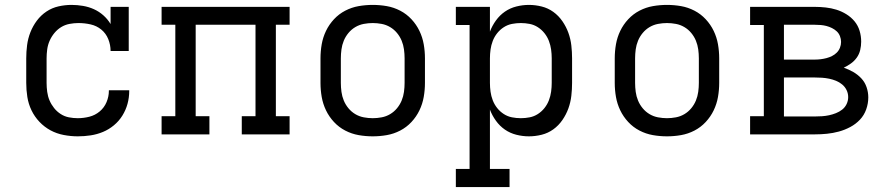

<svg xmlns="http://www.w3.org/2000/svg" viewBox="-20 -548 3640 783"><path d="M297 8Q269 8 240 2.5Q211 -3 186 -16.5Q161 -30 141 -51Q121 -72 108.5 -98Q96 -124 91.5 -152.5Q87 -181 87 -210V-310Q87 -337 90.5 -364Q94 -391 104 -416.5Q114 -442 130.5 -464Q147 -486 169.5 -501Q192 -516 218.5 -522Q245 -528 272 -528Q295 -528 318.5 -524Q342 -520 363 -510.5Q384 -501 401.5 -485.5Q419 -470 431 -450V-520H505V-340H431Q431 -365 421.5 -388.5Q412 -412 393 -427.5Q374 -443 349.5 -448.5Q325 -454 300 -454Q282 -454 263.5 -450.5Q245 -447 229.5 -437.5Q214 -428 202 -413.5Q190 -399 182.5 -382Q175 -365 172.5 -346.5Q170 -328 170 -310V-210Q170 -192 172.5 -173.5Q175 -155 182 -138.5Q189 -122 200.5 -107.5Q212 -93 227.5 -83Q243 -73 261 -69.5Q279 -66 297 -66Q321 -66 344.5 -72Q368 -78 386.5 -93.5Q405 -109 414.5 -131.5Q424 -154 424 -178V-180H507V-177Q507 -150 500 -124.5Q493 -99 479 -76.5Q465 -54 444.5 -37Q424 -20 400 -10Q376 0 350 4Q324 8 297 8Z M834 0H639V-74H695V-447H639V-520H1161V-447H1105V-74H1161V0H966V-74H1022V-447H778V-74H834Z M1500 8Q1471 8 1442.5 3Q1414 -2 1388 -15.5Q1362 -29 1342 -50.5Q1322 -72 1309.5 -98Q1297 -124 1292 -152.5Q1287 -181 1287 -210V-310Q1287 -339 1292 -367.5Q1297 -396 1309.5 -422Q1322 -448 1342 -469.5Q1362 -491 1388 -504.5Q1414 -518 1442.5 -523Q1471 -528 1500 -528Q1529 -528 1557.5 -523Q1586 -518 1612 -504.5Q1638 -491 1658 -469.5Q1678 -448 1690.5 -422Q1703 -396 1708 -367.5Q1713 -339 1713 -310V-210Q1713 -181 1708 -152.5Q1703 -124 1690.5 -98Q1678 -72 1658 -50.5Q1638 -29 1612 -15.5Q1586 -2 1557.5 3Q1529 8 1500 8ZM1500 -66Q1518 -66 1536.5 -69.5Q1555 -73 1571 -82.5Q1587 -92 1599 -106.5Q1611 -121 1618 -138Q1625 -155 1627.5 -173.5Q1630 -192 1630 -210V-310Q1630 -328 1627.5 -346.5Q1625 -365 1618 -382Q1611 -399 1599 -413.5Q1587 -428 1571 -437.5Q1555 -447 1536.5 -450.5Q1518 -454 1500 -454Q1482 -454 1463.5 -450.5Q1445 -447 1429 -437.5Q1413 -428 1401 -413.5Q1389 -399 1382 -382Q1375 -365 1372.5 -346.5Q1370 -328 1370 -310V-210Q1370 -192 1372.5 -173.5Q1375 -155 1382 -138Q1389 -121 1401 -106.5Q1413 -92 1429 -82.5Q1445 -73 1463.5 -69.5Q1482 -66 1500 -66Z M2058 215H1839V141H1895V-446H1839V-520H1978V-419Q1987 -443 2002.5 -464.5Q2018 -486 2039 -500.5Q2060 -515 2085.5 -521.5Q2111 -528 2137 -528Q2163 -528 2189 -521.5Q2215 -515 2236.5 -499.5Q2258 -484 2273.5 -461.5Q2289 -439 2298 -414Q2307 -389 2310 -362.5Q2313 -336 2313 -310V-210Q2313 -184 2310 -157.5Q2307 -131 2298 -106Q2289 -81 2273.5 -58.5Q2258 -36 2236.5 -20.5Q2215 -5 2189 1.5Q2163 8 2137 8Q2111 8 2085.5 1.5Q2060 -5 2039 -19.5Q2018 -34 2002.5 -55.5Q1987 -77 1978 -101V141H2058ZM2104 -66Q2122 -66 2140 -69.5Q2158 -73 2173.5 -83Q2189 -93 2200.5 -107.5Q2212 -122 2218.5 -139Q2225 -156 2227.5 -174Q2230 -192 2230 -210V-310Q2230 -328 2227.5 -346Q2225 -364 2218.5 -381Q2212 -398 2200.5 -412.5Q2189 -427 2173.5 -437Q2158 -447 2140 -450.5Q2122 -454 2104 -454Q2086 -454 2068 -450.5Q2050 -447 2034.5 -437Q2019 -427 2007.5 -412.5Q1996 -398 1989.5 -381Q1983 -364 1980.5 -346Q1978 -328 1978 -310V-210Q1978 -192 1980.5 -174Q1983 -156 1989.5 -139Q1996 -122 2007.5 -107.5Q2019 -93 2034.5 -83Q2050 -73 2068 -69.5Q2086 -66 2104 -66Z M2700 8Q2671 8 2642.5 3Q2614 -2 2588 -15.5Q2562 -29 2542 -50.5Q2522 -72 2509.5 -98Q2497 -124 2492 -152.5Q2487 -181 2487 -210V-310Q2487 -339 2492 -367.5Q2497 -396 2509.5 -422Q2522 -448 2542 -469.5Q2562 -491 2588 -504.5Q2614 -518 2642.5 -523Q2671 -528 2700 -528Q2729 -528 2757.5 -523Q2786 -518 2812 -504.5Q2838 -491 2858 -469.5Q2878 -448 2890.5 -422Q2903 -396 2908 -367.5Q2913 -339 2913 -310V-210Q2913 -181 2908 -152.5Q2903 -124 2890.5 -98Q2878 -72 2858 -50.5Q2838 -29 2812 -15.5Q2786 -2 2757.5 3Q2729 8 2700 8ZM2700 -66Q2718 -66 2736.5 -69.5Q2755 -73 2771 -82.5Q2787 -92 2799 -106.5Q2811 -121 2818 -138Q2825 -155 2827.5 -173.5Q2830 -192 2830 -210V-310Q2830 -328 2827.5 -346.5Q2825 -365 2818 -382Q2811 -399 2799 -413.5Q2787 -428 2771 -437.5Q2755 -447 2736.5 -450.5Q2718 -454 2700 -454Q2682 -454 2663.5 -450.5Q2645 -447 2629 -437.5Q2613 -428 2601 -413.5Q2589 -399 2582 -382Q2575 -365 2572.5 -346.5Q2570 -328 2570 -310V-210Q2570 -192 2572.5 -173.5Q2575 -155 2582 -138Q2589 -121 2601 -106.5Q2613 -92 2629 -82.5Q2645 -73 2663.5 -69.5Q2682 -66 2700 -66Z M3039 0V-74H3095V-446H3039V-520H3303Q3325 -520 3347.5 -517.5Q3370 -515 3391 -508.5Q3412 -502 3431.5 -490Q3451 -478 3465 -461Q3479 -444 3485.5 -422.5Q3492 -401 3492 -378Q3492 -361 3488 -344Q3484 -327 3474 -313Q3464 -299 3450 -289Q3436 -279 3421 -272Q3441 -265 3459.5 -254.5Q3478 -244 3492.5 -228.5Q3507 -213 3514 -192.5Q3521 -172 3521 -151Q3521 -126 3512.5 -102Q3504 -78 3487 -60Q3470 -42 3447.5 -30Q3425 -18 3401 -11.5Q3377 -5 3352.5 -2.5Q3328 0 3303 0ZM3177 -305H3303Q3315 -305 3327 -306.5Q3339 -308 3350.5 -311Q3362 -314 3373 -319.5Q3384 -325 3392.5 -333.5Q3401 -342 3405.5 -353.5Q3410 -365 3410 -377Q3410 -389 3405.5 -400.5Q3401 -412 3392.5 -420Q3384 -428 3373 -433.5Q3362 -439 3350.5 -442Q3339 -445 3327 -446Q3315 -447 3303 -447H3177ZM3177 -73H3303Q3318 -73 3332.5 -74Q3347 -75 3361 -78Q3375 -81 3389 -86.5Q3403 -92 3414.5 -101Q3426 -110 3432.5 -123.5Q3439 -137 3439 -152Q3439 -167 3432.5 -180.5Q3426 -194 3414.5 -203.5Q3403 -213 3389.5 -218.5Q3376 -224 3361.5 -227Q3347 -230 3332.5 -231Q3318 -232 3303 -232H3177Z"/></svg>

Font: Iosevka Etoile
Style: Regular
Weight: 400
Designer: Belleve Invis
Foundry: Belleve Invis
Version: Version 33.2.4